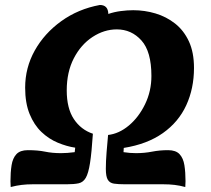

<svg xmlns="http://www.w3.org/2000/svg" viewBox="-20 -740 848 771"><path d="M476 -129Q490 -127 501.5 -126Q513 -125 526 -125Q560 -125 590.5 -131Q621 -137 655 -137Q686 -137 701 -121Q716 -105 720.5 -76.5Q725 -48 725 -12Q725 -6 724.5 -0.5Q724 5 724 11Q702 5 681 2.5Q660 0 636 0H482Q455 0 438 -2.5Q421 -5 413 -18Q405 -31 405 -62Q405 -91 408 -129Q411 -167 414 -198Q458 -203 497.5 -236Q537 -269 562.5 -321.5Q588 -374 588 -435Q588 -533 548 -577.5Q508 -622 449 -622Q398 -622 351.5 -591.5Q305 -561 276.5 -506Q248 -451 248 -377Q248 -305 276.5 -262Q305 -219 353 -203Q348 -127 341.5 -85.5Q335 -44 324.5 -26Q314 -8 296 -4Q278 0 248 0H111Q88 0 67 2.5Q46 5 23 11Q23 5 22.5 -0.5Q22 -6 22 -12Q22 -48 26.5 -76.5Q31 -105 46 -121Q61 -137 92 -137Q132 -137 161 -131Q190 -125 225 -125Q238 -125 251 -126Q264 -127 280 -129L282 -147Q248 -152 212 -167Q176 -182 146.5 -210Q117 -238 99 -282Q81 -326 81 -388Q81 -468 119.5 -537Q158 -606 226 -655Q294 -704 381 -720Q414 -720 415 -684Q438 -692 464.5 -695.5Q491 -699 515 -699Q561 -699 604.5 -686Q648 -673 683 -645.5Q718 -618 738.5 -574Q759 -530 759 -467Q759 -385 728 -317.5Q697 -250 634 -205.5Q571 -161 477 -146Z"/></svg>

Font: Merienda ExtraBold
Style: Regular
Weight: 800
Designer: Eduardo Rodriguez Tunni
Foundry: Eduardo Rodriguez Tunni
Version: Version 2.001